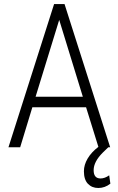

<svg xmlns="http://www.w3.org/2000/svg" viewBox="-20 -731 588 953"><path d="M156.7 -251H391.1L273.9 -632.3ZM300.3 -710.9 526.9 0H517.6L490.2 26.4Q444.8 71.8 444.8 113.8Q444.8 154.8 479 154.8Q500 154.8 522 139.2L527.8 180.7Q500.5 202.1 467.8 202.1Q436.5 202.1 416.5 181.4Q396.5 160.6 396.5 119.1Q396.5 87.4 415 55.9Q433.6 24.4 468.3 -2L407.2 -198.7H140.6L80.1 0H22L248.5 -710.9Z"/></svg>

Font: MAUL Condensed Light
Style: Light
Weight: 300
Designer: MAUL
Version: Version 2.137; 2017; ttfautohint (v1.8.3)